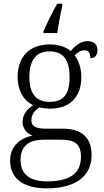

<svg xmlns="http://www.w3.org/2000/svg" viewBox="-20 -786 565 1046"><path d="M217 -616V-606H292C299 -652 308 -706 319 -753V-766H292C268 -725 235 -658 217 -616ZM234 240C399 240 479 169 479 58C479 -30 431 -85 323 -85H230C177 -85 151 -97 151 -130C151 -164 171 -186 195 -201C207 -197 237 -194 253 -194C367 -194 423 -265 423 -364C423 -419 407 -458 386 -485C405 -501 419 -512 442 -512C465 -512 472 -494 472 -469C499 -469 511 -488 511 -514C511 -540 494 -562 457 -562C415 -562 383 -529 365 -508C343 -528 301 -544 253 -544C136 -544 76 -473 76 -366C76 -302 103 -240 161 -213C129 -193 103 -162 103 -123C103 -82 129 -58 157 -47C95 -36 35 8 35 88C35 183 102 240 234 240ZM250 -231C180 -231 140 -273 140 -364C140 -462 179 -506 250 -506C323 -506 359 -463 359 -365C359 -269 323 -231 250 -231ZM237 202C125 202 92 149 92 85C92 0 150 -25 217 -25H312C383 -25 421 -5 421 68C421 150 372 202 237 202Z"/></svg>

Font: Noto Serif Devanagari Light
Style: Regular
Weight: 300
Designer: Universal Thirst, Indian Type Foundry and the Monotype Design Team
Foundry: Monotype Imaging Inc.
Version: Version 2.004